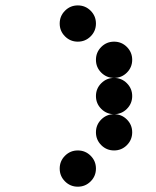

<svg xmlns="http://www.w3.org/2000/svg" viewBox="-20 -704 587 724"><path d="M341.8 -615.2Q341.8 -586.9 321.8 -566.9Q301.8 -546.9 273.4 -546.9Q245.1 -546.9 225.1 -566.9Q205.1 -586.9 205.1 -615.2Q205.1 -643.6 225.1 -663.6Q245.1 -683.6 273.4 -683.6Q301.8 -683.6 321.8 -663.6Q341.8 -643.6 341.8 -615.2ZM478.5 -478.5Q478.5 -450.2 458.5 -430.2Q438.5 -410.2 410.2 -410.2Q381.8 -410.2 361.8 -430.2Q341.8 -450.2 341.8 -478.5Q341.8 -506.8 361.8 -526.9Q381.8 -546.9 410.2 -546.9Q438.5 -546.9 458.5 -526.9Q478.5 -506.8 478.5 -478.5ZM478.5 -341.8Q478.5 -313.5 458.5 -293.5Q438.5 -273.4 410.2 -273.4Q381.8 -273.4 361.8 -293.5Q341.8 -313.5 341.8 -341.8Q341.8 -370.1 361.8 -390.1Q381.8 -410.2 410.2 -410.2Q438.5 -410.2 458.5 -390.1Q478.5 -370.1 478.5 -341.8ZM478.5 -205.1Q478.5 -176.8 458.5 -156.7Q438.5 -136.7 410.2 -136.7Q381.8 -136.7 361.8 -156.7Q341.8 -176.8 341.8 -205.1Q341.8 -233.4 361.8 -253.4Q381.8 -273.4 410.2 -273.4Q438.5 -273.4 458.5 -253.4Q478.5 -233.4 478.5 -205.1ZM341.8 -68.4Q341.8 -40 321.8 -20Q301.8 0 273.4 0Q245.1 0 225.1 -20Q205.1 -40 205.1 -68.4Q205.1 -96.7 225.1 -116.7Q245.1 -136.7 273.4 -136.7Q301.8 -136.7 321.8 -116.7Q341.8 -96.7 341.8 -68.4Z"/></svg>

Font: DatDot
Style: Bold
Weight: 700
Designer: GGBot
Version: 1.00